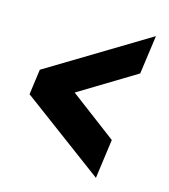

<svg xmlns="http://www.w3.org/2000/svg" viewBox="-88 -622 611 694"><g transform="rotate(15 217.0 -275.5)"><path d="M334 0 24 -230 37 -325 411 -551 391 -406 180 -278 354 -147Z"/></g></svg>

Font: Mohave
Style: Bold Italic
Weight: 700
Italic angle: -8°
Designer: Gumpita Rahayu
Foundry: Tokotype
Version: Version 2.003; ttfautohint (v1.8.3)